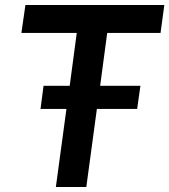

<svg xmlns="http://www.w3.org/2000/svg" viewBox="-20 -743 673 763"><path d="M618 -612 633 -723H81L65 -612H285L257 -402H153L141 -310H244L202 0H323L365 -310H525L538 -402H378L406 -612Z"/></svg>

Font: United Sans SemiBold
Style: Italic
Weight: 600
Italic angle: -8°
Designer: Pablo Impallari, Rodrigo Fuenzalida (Modified by Dan O. Williams)
Version: Version 1.000;PS 001.000;hotconv 1.0.88;makeotf.lib2.5.64775